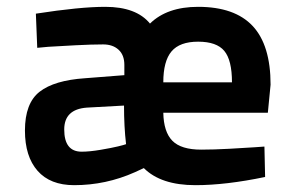

<svg xmlns="http://www.w3.org/2000/svg" viewBox="-20 -531 868 562"><path d="M569 -93Q605 -93 651 -95.5Q697 -98 726 -100L754 -102L756 -13Q641 11 552 11Q451 11 401 -39L375 -27Q290 11 197 11Q127 11 90 -31Q53 -73 53 -149Q53 -229 96 -262.5Q139 -296 229 -302L344 -311V-341Q344 -370 327 -385.5Q310 -401 282 -401Q249 -401 201 -398.5Q153 -396 121 -394L89 -391L85 -491Q214 -511 288 -511Q379 -511 419 -462Q469 -511 560 -511Q667 -511 719.5 -455Q772 -399 772 -283L764 -201H458Q459 -145 484.5 -119Q510 -93 569 -93ZM219 -87Q242 -87 274.5 -92.5Q307 -98 325.5 -102.5Q344 -107 349 -109Q343 -160 343 -222L234 -216Q168 -211 168 -152Q168 -87 219 -87ZM458 -290H659Q659 -355 636.5 -382Q614 -409 560 -409Q506 -409 482 -380.5Q458 -352 458 -290Z"/></svg>

Font: TitilliumText22L Rg
Style: Bold
Weight: 700
Designer: Campivisivi
Foundry: Campivisivi
Version: 1.000